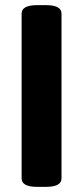

<svg xmlns="http://www.w3.org/2000/svg" viewBox="-20 -723 323 746"><path d="M124 3Q64 3 64 -30V-670Q64 -703 124 -703H159Q219 -703 219 -670V-30Q219 3 159 3Z"/></svg>

Font: Asap
Style: Regular
Weight: 400
Designer: Pablo Cosgaya
Foundry: Omnibus-Type
Version: Version 3.001